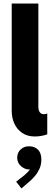

<svg xmlns="http://www.w3.org/2000/svg" viewBox="-20 -772 313 1097"><path d="M179.2 7.8Q136.2 7.8 106.7 -12.5Q77.1 -32.7 62 -65.9Q46.9 -99.1 46.9 -138.7V-752H199.2V-161.6Q199.2 -149.4 202.4 -140.1Q205.6 -130.9 212.4 -125.2Q219.2 -119.6 229.5 -119.6Q241.7 -119.6 250 -123.5V-4.4Q235.4 1 216.8 4.4Q198.2 7.8 179.2 7.8ZM102.5 304.7 72.3 266.1 119.1 229.5Q126.5 223.1 137.5 212.2Q148.4 201.2 156.5 188.2Q164.6 175.3 164.6 164.6L183.1 164.1Q182.6 176.8 173.8 186.5Q165 196.3 145.5 196.3Q122.1 196.3 100.3 177.7Q78.6 159.2 78.1 128.9Q78.6 99.1 98.9 81.1Q119.1 63 145.5 64Q175.3 63 195.8 82Q216.3 101.1 216.3 139.2Q216.3 169.4 205.1 193.4Q193.8 217.3 178.7 234.6Q163.6 252 152.3 261.7Z"/></svg>

Font: Reddit Sans Condensed ExtraBold
Style: Regular
Weight: 800
Designer: Stephen Hutchings
Foundry: Reddit
Version: Version 1.014